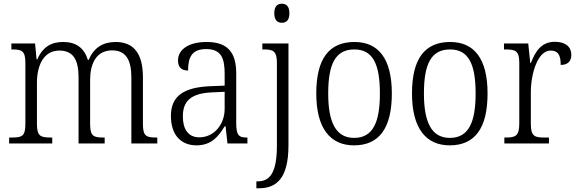

<svg xmlns="http://www.w3.org/2000/svg" viewBox="-20 -769 3096 1029"><path d="M29 0H260V-32H253C199 -32 178 -38 178 -103V-326C178 -417 213 -498 298 -498C373 -498 401 -448 401 -354V0H541V-32H534C481 -32 463 -39 463 -105V-341C463 -426 495 -499 581 -499C656 -499 684 -446 684 -354V0H823V-32H818C764 -32 746 -39 746 -104V-355C746 -484 695 -544 600 -544C533 -544 484 -515 455 -448H451C431 -512 388 -544 319 -544C257 -544 210 -520 180 -451H176L168 -536H41V-504H47C97 -504 116 -496 116 -432V-105C116 -39 98 -32 44 -32H29Z M1033 10C1115 10 1152 -40 1184 -92H1189L1199 0H1306V-32H1302C1258 -32 1246 -46 1246 -111V-375C1246 -493 1196 -544 1087 -544C990 -544 934 -503 934 -445C934 -408 953 -391 988 -391C988 -462 1008 -506 1085 -506C1168 -506 1184 -454 1184 -372V-310L1107 -307C964 -301 896 -254 896 -148C896 -40 955 10 1033 10ZM1048 -33C987 -33 960 -79 960 -145C960 -224 999 -269 1117 -274L1184 -277V-185C1184 -103 1128 -33 1048 -33Z M1491 -647C1513 -647 1531 -659 1531 -698C1531 -737 1513 -749 1491 -749C1468 -749 1450 -737 1450 -698C1450 -659 1468 -647 1491 -647ZM1354 240H1368C1460 240 1526 189 1526 10V-536H1386V-504H1395C1443 -504 1464 -496 1464 -432V11C1464 158 1426 203 1361 203H1354Z M1877 10C2010 10 2080 -79 2080 -268C2080 -456 2007 -544 1880 -544C1744 -544 1675 -455 1675 -268C1675 -80 1751 10 1877 10ZM1878 -30C1780 -30 1739 -113 1739 -268C1739 -425 1777 -504 1879 -504C1978 -504 2016 -426 2016 -268C2016 -116 1980 -30 1878 -30Z M2390 10C2523 10 2593 -79 2593 -268C2593 -456 2520 -544 2393 -544C2257 -544 2188 -455 2188 -268C2188 -80 2264 10 2390 10ZM2391 -30C2293 -30 2252 -113 2252 -268C2252 -425 2290 -504 2392 -504C2491 -504 2529 -426 2529 -268C2529 -116 2493 -30 2391 -30Z M2683 0H2922V-32H2897C2847 -32 2825 -38 2825 -103V-275C2825 -373 2861 -498 2931 -498C2971 -498 2985 -474 2985 -421C3026 -421 3042 -444 3042 -475C3042 -517 3012 -545 2954 -545C2878 -545 2848 -489 2825 -431H2822L2811 -536H2681V-504H2688C2742 -504 2763 -497 2763 -433V-106C2763 -39 2741 -32 2691 -32H2683Z"/></svg>

Font: Noto Serif Devanagari SemiCondensed Light
Style: Regular
Weight: 300
Width: 4
Designer: Universal Thirst, Indian Type Foundry and the Monotype Design Team
Foundry: Monotype Imaging Inc.
Version: Version 2.004